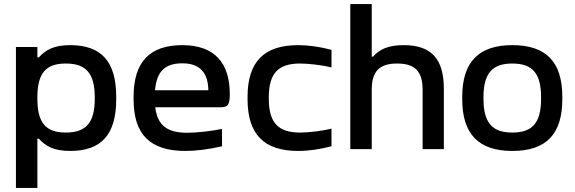

<svg xmlns="http://www.w3.org/2000/svg" viewBox="-20 -730 2814 940"><path d="M549 -244V-256C549 -430 475 -509 324 -509C241 -509 202 -484 170 -449H163V-500H58V190H163V-51H170C202 -16 241 9 324 9C475 9 549 -70 549 -244ZM163 -247V-253C163 -370 203 -419 302 -419C402 -419 444 -370 444 -253V-247C444 -130 402 -81 302 -81C203 -81 163 -130 163 -247Z M1105 -270C1105 -422 1030 -509 873 -509C713 -509 634 -427 634 -256V-244C634 -71 715 9 888 9C940 9 1003 1 1067 -14V-99C1023 -89 945 -80 897 -80C798 -80 751 -116 740 -205H1061C1097 -205 1105 -218 1105 -270ZM739 -288C747 -380 787 -420 873 -420C959 -420 999 -373 1000 -288Z M1192 -256V-244C1192 -72 1273 9 1440 9C1491 9 1546 1 1603 -14V-100C1558 -89 1491 -81 1449 -81C1342 -81 1296 -129 1296 -247V-253C1296 -371 1342 -419 1449 -419C1491 -419 1558 -411 1603 -400V-486C1546 -501 1491 -509 1440 -509C1273 -509 1192 -428 1192 -256Z M1695 -710V0H1800V-291C1800 -380 1837 -419 1924 -419C2012 -419 2049 -380 2049 -291V0H2153V-295C2153 -443 2091 -509 1956 -509C1884 -509 1838 -490 1807 -453H1800V-710Z M2243 -256V-244C2243 -73 2324 9 2488 9C2654 9 2733 -73 2733 -244V-256C2733 -427 2654 -509 2488 -509C2324 -509 2243 -427 2243 -256ZM2347 -247V-253C2347 -370 2389 -419 2488 -419C2588 -419 2629 -370 2629 -253V-247C2629 -130 2588 -81 2488 -81C2389 -81 2347 -130 2347 -247Z"/></svg>

Font: LT Wave Alt Medium
Style: Regular
Weight: 500
Designer: Daniel Lyons
Version: Version 2.5 (Glyphs App)